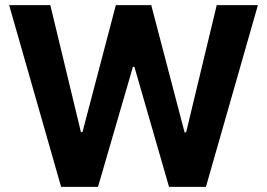

<svg xmlns="http://www.w3.org/2000/svg" viewBox="-20 -727 1039 747"><path d="M15.6 -707H175.8L294.9 -212.9H300.8L430.7 -707H568.4L698.2 -211.9H704.1L823.2 -707H983.4L781.2 0H637.7L502.9 -466.8H497.1L361.3 0H217.8Z"/></svg>

Font: Pretendard Std
Style: Bold
Weight: 700
Designer: Base glyphs from Inter by Rasmus Andersson; Hangeul glyphs from Noto Sans CJK(Source Han Sans) by Jang Soo-young and Kan
Foundry: Kil Hyung-jin
Version: Version 1.309